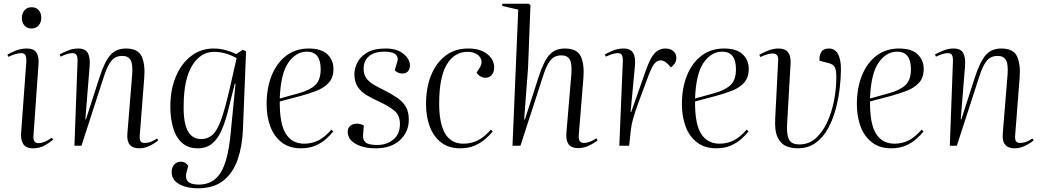

<svg xmlns="http://www.w3.org/2000/svg" viewBox="-20 -787 5622 1037"><path d="M98 -690Q98 -715 112.5 -731.5Q127 -748 151 -748Q174 -748 188.5 -732.5Q203 -717 203 -692Q203 -666 188.5 -649.5Q174 -633 150 -633Q127 -633 112.5 -648.5Q98 -664 98 -690ZM122 -452Q123 -478 117 -489Q111 -500 95 -500Q68 -500 25 -480L20 -492Q42 -505 68.5 -515Q95 -525 125 -525Q163 -525 177 -502.5Q191 -480 188 -439L161 -58Q159 -33 166 -23.5Q173 -14 188 -14Q220 -14 259 -43L267 -33Q249 -17 221.5 -1.5Q194 14 159 14Q119 14 105 -10Q91 -34 94 -69Z M835 -29Q818 -14 789.5 0Q761 14 732 14Q661 14 668 -66L694 -385Q698 -441 685 -463Q672 -485 641 -485Q617 -485 600 -475Q583 -465 568 -438.5Q553 -412 537 -361L420 0H382L399 -459Q399 -481 393 -490.5Q387 -500 371 -500Q360 -500 344 -495.5Q328 -491 307 -481L302 -493Q320 -503 347 -514Q374 -525 402 -525Q442 -525 455 -499.5Q468 -474 464 -428L441 -143L444 -142L518 -371Q545 -454 576 -489.5Q607 -525 660 -525Q726 -525 745.5 -481.5Q765 -438 759 -366L735 -58Q733 -36 738.5 -25.5Q744 -15 761 -15Q779 -15 795.5 -21.5Q812 -28 828 -39Z M1252 -335H1248L1210 -182Q1195 -124 1175 -79.5Q1155 -35 1124.5 -10.5Q1094 14 1048 14Q995 14 962 -16.5Q929 -47 914.5 -98.5Q900 -150 900 -211Q900 -303 930 -374Q960 -445 1013 -485Q1066 -525 1133 -525Q1167 -525 1198 -516.5Q1229 -508 1256 -495L1291 -518L1309 -510L1292 -85Q1288 4 1263.5 75Q1239 146 1187 188Q1135 230 1048 230Q1011 230 978.5 220.5Q946 211 926.5 191.5Q907 172 907 143Q907 118 921 102Q935 86 957 86Q981 86 997 109L990 133Q978 173 993.5 191.5Q1009 210 1054 210Q1131 210 1171.5 146Q1212 82 1226 -69ZM1067 -36Q1102 -36 1127 -58Q1152 -80 1173 -137Q1194 -194 1218 -297L1258 -473Q1225 -491 1195.5 -499Q1166 -507 1136 -507Q1064 -507 1018.5 -434Q973 -361 972 -219Q970 -126 993.5 -81Q1017 -36 1067 -36Z M1647 -525Q1716 -525 1748.5 -493.5Q1781 -462 1781 -415Q1781 -368 1756 -340.5Q1731 -313 1691.5 -297.5Q1652 -282 1608 -270L1491 -239Q1490 -117 1524 -64Q1558 -11 1623 -11Q1664 -11 1698.5 -28Q1733 -45 1770 -87L1780 -77Q1765 -58 1741 -36.5Q1717 -15 1683.5 -0.5Q1650 14 1605 14Q1543 14 1501.5 -18Q1460 -50 1440 -104Q1420 -158 1420 -224Q1420 -313 1448 -381Q1476 -449 1527 -487Q1578 -525 1647 -525ZM1712 -413Q1712 -508 1638 -508Q1579 -508 1537.5 -449Q1496 -390 1491 -255L1592 -283Q1652 -299 1682 -327Q1712 -355 1712 -413Z M2018 -4Q2068 -4 2104 -33Q2140 -62 2140 -117Q2140 -163 2112 -187.5Q2084 -212 2026 -239Q1990 -255 1959.5 -273.5Q1929 -292 1911.5 -319Q1894 -346 1894 -386Q1894 -415 1909 -447Q1924 -479 1961 -502Q1998 -525 2063 -525Q2124 -525 2159 -496.5Q2194 -468 2194 -433Q2194 -414 2183.5 -402Q2173 -390 2154 -390Q2139 -390 2128.5 -395.5Q2118 -401 2112 -407L2123 -445Q2135 -473 2119 -490.5Q2103 -508 2058 -508Q2001 -508 1972.5 -483Q1944 -458 1944 -416Q1944 -385 1958.5 -365Q1973 -345 1997 -330.5Q2021 -316 2049 -303Q2092 -281 2123 -260.5Q2154 -240 2171 -212Q2188 -184 2188 -141Q2188 -75 2140.5 -30.5Q2093 14 2009 14Q1942 14 1900 -10.5Q1858 -35 1858 -75Q1858 -97 1872.5 -108Q1887 -119 1907 -119Q1928 -119 1945 -109L1941 -59Q1939 -32 1954.5 -18Q1970 -4 2018 -4Z M2509 -525Q2574 -525 2611.5 -495Q2649 -465 2649 -423Q2649 -397 2635.5 -382Q2622 -367 2602 -367Q2587 -367 2574 -375Q2561 -383 2554 -395L2569 -418Q2585 -442 2579.5 -462.5Q2574 -483 2554 -495Q2534 -507 2505 -507Q2434 -507 2393 -438.5Q2352 -370 2352 -227Q2352 -121 2384 -66Q2416 -11 2483 -11Q2525 -11 2561 -29Q2597 -47 2631 -87L2641 -77Q2625 -57 2601 -36Q2577 -15 2543.5 -0.5Q2510 14 2465 14Q2403 14 2362 -18Q2321 -50 2301 -104Q2281 -158 2281 -224Q2281 -312 2308 -379.5Q2335 -447 2386 -486Q2437 -525 2509 -525Z M3208 -30Q3191 -15 3162 -1Q3133 13 3104 13Q3066 13 3051 -8Q3036 -29 3039 -68L3066 -388Q3070 -444 3057 -466Q3044 -488 3012 -488Q2990 -488 2973 -478.5Q2956 -469 2941.5 -444.5Q2927 -420 2912 -373L2791 0H2748L2779 -735L2692 -755L2693 -767H2836L2845 -759L2832 -420L2811 -142H2815L2891 -377Q2918 -459 2948.5 -492Q2979 -525 3032 -525Q3096 -525 3116.5 -483Q3137 -441 3131 -366L3106 -58Q3102 -15 3133 -15Q3149 -15 3167.5 -22Q3186 -29 3201 -40Z M3344 -459Q3344 -481 3338 -490.5Q3332 -500 3317 -500Q3306 -500 3290.5 -496Q3275 -492 3252 -481L3247 -493Q3266 -504 3292.5 -514.5Q3319 -525 3348 -525Q3386 -525 3400 -500.5Q3414 -476 3409 -428L3386 -182H3389L3469 -409Q3492 -474 3516 -499.5Q3540 -525 3574 -525Q3600 -525 3616.5 -511Q3633 -497 3633 -474Q3633 -457 3624.5 -444.5Q3616 -432 3604 -423L3586 -442Q3567 -461 3549 -461Q3532 -461 3517.5 -446.5Q3503 -432 3483 -380Q3450 -292 3430 -237.5Q3410 -183 3400 -148Q3390 -113 3387 -83L3378 0H3325Z M3890 -525Q3959 -525 3991.5 -493.5Q4024 -462 4024 -415Q4024 -368 3999 -340.5Q3974 -313 3934.5 -297.5Q3895 -282 3851 -270L3734 -239Q3733 -117 3767 -64Q3801 -11 3866 -11Q3907 -11 3941.5 -28Q3976 -45 4013 -87L4023 -77Q4008 -58 3984 -36.5Q3960 -15 3926.5 -0.5Q3893 14 3848 14Q3786 14 3744.5 -18Q3703 -50 3683 -104Q3663 -158 3663 -224Q3663 -313 3691 -381Q3719 -449 3770 -487Q3821 -525 3890 -525ZM3955 -413Q3955 -508 3881 -508Q3822 -508 3780.5 -449Q3739 -390 3734 -255L3835 -283Q3895 -299 3925 -327Q3955 -355 3955 -413Z M4456 -525Q4490 -525 4506 -495.5Q4522 -466 4522 -413Q4522 -368 4515.5 -312Q4509 -256 4494 -199Q4479 -142 4452.5 -93.5Q4426 -45 4385.5 -15.5Q4345 14 4288 14Q4256 14 4227 2.5Q4198 -9 4180.5 -44Q4163 -79 4167 -149L4183 -462Q4184 -484 4173.5 -492Q4163 -500 4146 -498Q4129 -496 4110 -489L4087 -479L4081 -491Q4099 -502 4128 -513.5Q4157 -525 4185 -525Q4221 -525 4236.5 -504.5Q4252 -484 4250 -445L4231 -114Q4228 -64 4240.5 -35.5Q4253 -7 4298 -7Q4348 -7 4385 -39.5Q4422 -72 4447 -125.5Q4472 -179 4484.5 -243Q4497 -307 4497 -369Q4497 -411 4488 -425.5Q4479 -440 4456 -446L4406 -459Q4404 -486 4415.5 -505.5Q4427 -525 4456 -525Z M4835 -525Q4904 -525 4936.5 -493.5Q4969 -462 4969 -415Q4969 -368 4944 -340.5Q4919 -313 4879.5 -297.5Q4840 -282 4796 -270L4679 -239Q4678 -117 4712 -64Q4746 -11 4811 -11Q4852 -11 4886.5 -28Q4921 -45 4958 -87L4968 -77Q4953 -58 4929 -36.5Q4905 -15 4871.5 -0.5Q4838 14 4793 14Q4731 14 4689.5 -18Q4648 -50 4628 -104Q4608 -158 4608 -224Q4608 -313 4636 -381Q4664 -449 4715 -487Q4766 -525 4835 -525ZM4900 -413Q4900 -508 4826 -508Q4767 -508 4725.5 -449Q4684 -390 4679 -255L4780 -283Q4840 -299 4870 -327Q4900 -355 4900 -413Z M5563 -29Q5546 -14 5517.5 0Q5489 14 5460 14Q5389 14 5396 -66L5422 -385Q5426 -441 5413 -463Q5400 -485 5369 -485Q5345 -485 5328 -475Q5311 -465 5296 -438.5Q5281 -412 5265 -361L5148 0H5110L5127 -459Q5127 -481 5121 -490.5Q5115 -500 5099 -500Q5088 -500 5072 -495.5Q5056 -491 5035 -481L5030 -493Q5048 -503 5075 -514Q5102 -525 5130 -525Q5170 -525 5183 -499.5Q5196 -474 5192 -428L5169 -143L5172 -142L5246 -371Q5273 -454 5304 -489.5Q5335 -525 5388 -525Q5454 -525 5473.5 -481.5Q5493 -438 5487 -366L5463 -58Q5461 -36 5466.5 -25.5Q5472 -15 5489 -15Q5507 -15 5523.5 -21.5Q5540 -28 5556 -39Z"/></svg>

Font: Literata 72pt Light
Style: Italic
Weight: 300
Italic angle: -2°
Designer: Latin by Veronika Burian and Jose Scaglione. Greek by Irene Vlachou. Cyrillic by Vera Evstafieva
Foundry: TypeTogether
Version: Version 3.002